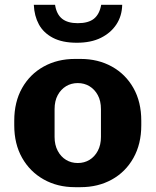

<svg xmlns="http://www.w3.org/2000/svg" viewBox="-20 -765 644 795"><path d="M290 10Q218 10 161 -22Q104 -54 71.5 -111.5Q39 -169 39 -246V-265Q39 -343 71.5 -400.5Q104 -458 161 -489.5Q218 -521 290 -521H314Q386 -521 443 -489.5Q500 -458 532.5 -400.5Q565 -343 565 -265V-246Q565 -169 532.5 -111Q500 -53 443 -21.5Q386 10 314 10ZM302 -90Q329 -90 350.5 -103Q372 -116 385 -140.5Q398 -165 398 -198V-313Q398 -347 385 -371Q372 -395 350.5 -408Q329 -421 302 -421Q275 -421 253.5 -408Q232 -395 219 -371Q206 -347 206 -313V-198Q206 -165 219 -140.5Q232 -116 253.5 -103Q275 -90 302 -90ZM298 -588Q238 -588 199 -608.5Q160 -629 141 -664Q122 -699 120 -745H208Q214 -706 237 -687.5Q260 -669 302 -669Q346 -669 369 -687.5Q392 -706 399 -745H486Q485 -699 462 -664Q439 -629 398 -608.5Q357 -588 298 -588Z"/></svg>

Font: Chivo Medium
Style: Bold
Weight: 700
Version: Version 2.002